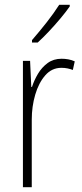

<svg xmlns="http://www.w3.org/2000/svg" viewBox="-20 -784 344 804"><path d="M238 -538Q252 -538 266 -535.5Q280 -533 293 -527L285 -491Q275 -495 263 -497.5Q251 -500 237 -500Q197 -500 169.5 -468.5Q142 -437 127.5 -387.5Q113 -338 113 -283V0H76V-529H106L111 -420H114Q123 -448 139 -475Q155 -502 179.5 -520Q204 -538 238 -538ZM272 -757Q256 -734 232.5 -706Q209 -678 184 -651.5Q159 -625 138 -606H114V-616Q146 -653 175.5 -690.5Q205 -728 228 -764H272Z"/></svg>

Font: Noto Sans Gujarati UI Condensed ExtraLight
Style: Regular
Weight: 200
Width: 3
Designer: Jelle Bosma - Monotype Design Team, Universal Thirst
Foundry: Monotype Imaging Inc.
Version: Version 2.106; ttfautohint (v1.8.4.7-5d5b)